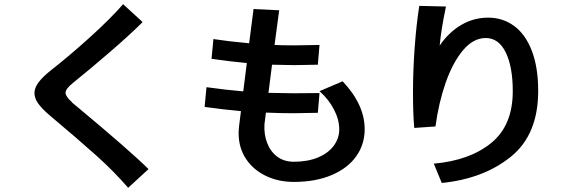

<svg xmlns="http://www.w3.org/2000/svg" viewBox="-20 -828 2722 914"><path d="M214 -281Q178 -312 161 -336.5Q144 -361 144 -385Q144 -410 163.5 -436Q183 -462 222 -493Q309 -561 407.5 -650Q506 -739 566 -808L659 -723Q598 -662 504 -581Q410 -500 327 -433Q292 -405 292 -386Q292 -369 324 -340H323L341 -325Q596 -113 687 -23L590 66Q524 -11 438 -88Q352 -165 214 -281Z M1376 -289Q1314 -289 1246 -292L1239 -237Q1236 -189 1251.5 -148Q1267 -107 1299.5 -82.5Q1332 -58 1379 -58Q1445 -58 1494 -78.5Q1543 -99 1569 -134.5Q1595 -170 1595 -212Q1595 -258 1570 -306.5Q1545 -355 1501 -394L1611 -441Q1716 -330 1716 -213Q1716 -140 1675 -83Q1634 -26 1557.5 6Q1481 38 1379 38Q1305 38 1245 9Q1185 -20 1150.5 -72.5Q1116 -125 1116 -194Q1116 -207 1118 -227L1127 -299Q1048 -306 954 -319L963 -413Q1054 -400 1138 -393L1155 -528Q1085 -534 987 -548L996 -642Q1067 -631 1166 -622L1187 -785L1309 -779L1287 -614Q1320 -612 1382 -612L1501 -614L1493 -520L1380 -518L1275 -520L1258 -386L1378 -384L1501 -385L1493 -291Z M2421 -394Q2421 -510 2387.5 -578.5Q2354 -647 2292 -647Q2233 -647 2184 -588.5Q2135 -530 2101.5 -434Q2068 -338 2053 -226L1952 -219Q1946 -285 1946 -387Q1946 -491 1954 -601.5Q1962 -712 1976 -800L2103 -797Q2080 -688 2073 -611Q2115 -673 2174.5 -708.5Q2234 -744 2304 -744Q2374 -744 2428 -704Q2482 -664 2512 -585.5Q2542 -507 2542 -395Q2542 -187 2412 -82Q2282 23 2083 43L2045 -49Q2216 -64 2318.5 -147.5Q2421 -231 2421 -394Z"/></svg>

Font: 카카오 큰글씨 ExtraBold
Style: Regular
Weight: 800
Designer: Park Young-rak; Lee Sang-min; Kim Jung-jin; Min Bon; Park Min-gyu;
Foundry: Kakao Corporation
Version: Version 2.003